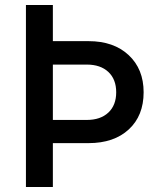

<svg xmlns="http://www.w3.org/2000/svg" viewBox="-20 -750 640 770"><path d="M84 0V-730H192V-585H335Q436 -585 496 -529Q556 -473 556 -380Q556 -286 496.5 -231Q437 -176 335 -176H192V0ZM192 -269H328Q383 -269 414.5 -298.5Q446 -328 446 -380Q446 -432 414.5 -461.5Q383 -491 328 -491H192Z"/></svg>

Font: JetBrains Mono SemiBold
Style: Regular
Weight: 472
Monospace: yes
Designer: Philipp Nurullin, Konstantin Bulenkov
Foundry: JetBrains
Version: Version 2.305; ttfautohint (v1.8.4.7-5d5b)